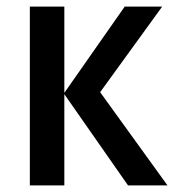

<svg xmlns="http://www.w3.org/2000/svg" viewBox="-20 -559 530 579"><path d="M356 -539H469L282 -281L485 0H366L174 -275V0H70V-539H174V-279Z"/></svg>

Font: Noto Sans Display SemiCondensed Medium
Style: Regular
Weight: 500
Width: 4
Designer: Monotype Design Team
Foundry: Monotype Imaging Inc.
Version: Version 2.003